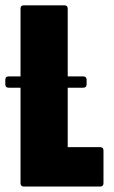

<svg xmlns="http://www.w3.org/2000/svg" viewBox="-22 -686 421 706"><path d="M66 0Q53.5 0 53.5 -12.5V-654Q53.5 -666.5 66 -666.5H214.5Q227 -666.5 227 -654V-145H346Q358.5 -145 358.5 -132.5V-12.5Q358.5 0 346 0ZM10 -363.5Q-2.5 -363.5 -2.5 -376V-392.5Q-2.5 -405 10 -405H284Q296.5 -405 296.5 -392.5V-376Q296.5 -363.5 284 -363.5Z"/></svg>

Font: Jaro 24pt
Style: Regular
Weight: 400
Designer: Agyei Archer, Celine Hurka, Mirko Velimirović
Version: Version 1.000